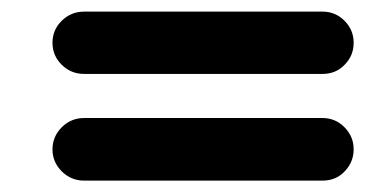

<svg xmlns="http://www.w3.org/2000/svg" viewBox="-20 -446 635 334"><path d="M126.5 -425.8Q126.5 -425.8 541 -425.8Q563.5 -425.8 579.3 -409.9Q595.2 -394 595.2 -371.6Q595.2 -349.1 579.6 -333.5Q564.5 -317.4 541 -317.4Q541 -317.4 126.5 -317.4Q103.5 -317.4 87.4 -333.3Q71.3 -349.1 71.3 -371.6Q71.3 -394 87.4 -409.9Q103.5 -425.8 126.5 -425.8ZM126.5 -240.7Q126.5 -240.7 541 -240.7Q563.5 -240.7 579.3 -224.6Q595.2 -208.5 595.2 -186.3Q595.2 -164.1 579.6 -147.9Q564.5 -131.8 541 -131.8Q541 -131.8 126.5 -131.8Q103.5 -131.8 87.4 -147.9Q71.3 -164.1 71.3 -186Q71.3 -208.5 87.4 -224.6Q103.5 -240.7 126.5 -240.7Z"/></svg>

Font: Dyuthi
Style: Regular
Weight: 400
Designer: Hiran Venugopalan, Hussain K H and Suresh P for Sawthanthra Malayalam Computing (SMC)
Version: Version 3.0.0+20221109